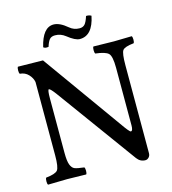

<svg xmlns="http://www.w3.org/2000/svg" viewBox="-115 -869 870 973"><g transform="rotate(-15 320.0 -382.5)"><path d="M379 -722Q396 -722 406 -732.5Q416 -743 426 -774Q442 -775 453 -768Q433 -669 366 -669Q342 -669 302 -701Q278 -720 248 -720Q229 -720 219.5 -709Q210 -698 202 -672Q183 -669 175 -677Q198 -775 255 -775Q287 -775 327 -741Q349 -722 379 -722ZM505 -481Q505 -542 489.5 -557Q474 -572 422 -578Q418 -583 418 -596.5Q418 -610 422 -615Q501 -613 530 -613Q551 -613 623 -615Q627 -610 627 -596Q627 -582 623 -578Q575 -573 564.5 -558.5Q554 -544 554 -481V-20Q554 -7 546 1.5Q538 10 528 10Q501 10 484 -13L179 -432Q155 -464 148 -464Q141 -464 141 -417V-132Q141 -89 148.5 -69.5Q156 -50 169.5 -44.5Q183 -39 219 -35Q223 -30 223 -16.5Q223 -3 219 2Q146 0 119 0Q88 0 19 2Q15 -2 15 -16Q15 -30 19 -35Q68 -40 80 -55Q92 -70 92 -132V-517Q88 -539 70.5 -557.5Q53 -576 26 -578Q22 -582 22 -596Q22 -610 26 -615L157 -613L451 -202Q487 -150 494 -150Q505 -150 505 -179Z"/></g></svg>

Font: Libertinus Mono
Style: Regular
Weight: 400
Designer: Philipp H. Poll
Foundry: Khaled Hosny
Version: Version 6.7